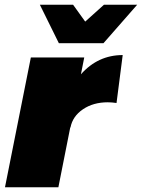

<svg xmlns="http://www.w3.org/2000/svg" viewBox="-20 -789 598 809"><path d="M497 -557 471 -355Q451 -358 434 -358Q373 -358 329.5 -328.5Q286 -299 277 -252H276L226 0H1L110 -547H335L321 -476Q393 -557 497 -557ZM418 -769H558L416 -607H228L148 -769H288L339 -698Z"/></svg>

Font: Gontserrat Black
Style: Italic
Weight: 900
Italic angle: -11.3°
Designer: Julieta Ulanovsky
Foundry: Julieta Ulanovsky
Version: Version 6.001